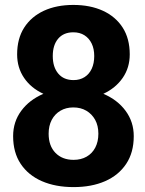

<svg xmlns="http://www.w3.org/2000/svg" viewBox="-20 -741 584 771"><path d="M275.4 10.3Q203.1 10.3 148.4 -13.4Q93.8 -37.1 63.2 -82.8Q32.7 -128.4 32.7 -194.3Q32.7 -252 65.4 -296.1Q98.1 -340.3 154.3 -364.3Q104.5 -387.2 76.7 -428.2Q48.8 -469.2 48.8 -522.5Q48.8 -585.9 77.1 -630.1Q105.5 -674.3 156.2 -697.8Q207 -721.2 274.4 -721.2Q342.3 -721.2 393.3 -697.8Q444.3 -674.3 472.7 -630.1Q501 -585.9 501 -522.5Q501 -469.2 472.7 -428.2Q444.3 -387.2 395 -364.3Q451.7 -340.3 484.4 -295.9Q517.1 -251.5 517.1 -194.3Q517.1 -128.4 486.6 -82.8Q456.1 -37.1 401.9 -13.4Q347.7 10.3 275.4 10.3ZM275.4 -99.1Q305.2 -99.1 327.6 -111.8Q350.1 -124.5 362.5 -148.2Q375 -171.9 375 -204.1Q375 -236.3 362.1 -259.8Q349.1 -283.2 326.7 -296.4Q304.2 -309.6 274.4 -309.6Q245.1 -309.6 222.7 -296.4Q200.2 -283.2 187.7 -259.5Q175.3 -235.8 175.3 -204.1Q175.3 -155.3 202.6 -127.2Q230 -99.1 275.4 -99.1ZM275.4 -419.4Q300.8 -419.4 319.6 -431.4Q338.4 -443.4 348.4 -465.1Q358.4 -486.8 358.4 -516.1Q358.4 -544.9 348.1 -566.2Q337.9 -587.4 319.1 -599.4Q300.3 -611.3 274.4 -611.3Q235.4 -611.3 213.6 -585.7Q191.9 -560.1 191.9 -516.1Q191.9 -471.7 213.9 -445.6Q235.8 -419.4 275.4 -419.4Z"/></svg>

Font: Robotiche
Style: Bold
Weight: 700
Designer: Google
Version: Version 2.001